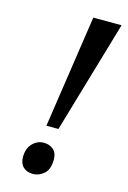

<svg xmlns="http://www.w3.org/2000/svg" viewBox="-112 -769 554 832"><g transform="rotate(15 164.5 -353.0)"><path d="M125 -209 200 -714H327L179 -209ZM122 8Q95 8 78.5 -7.5Q62 -23 62 -52Q62 -91 83.5 -113Q105 -135 134 -135Q160 -135 177 -120Q194 -105 194 -76Q194 -31 171.5 -11.5Q149 8 122 8Z"/></g></svg>

Font: Noto Serif SemiCondensed Medium
Style: Italic
Weight: 500
Width: 4
Italic angle: -12°
Designer: Monotype Design Team
Foundry: Monotype Imaging Inc.
Version: Version 2.013